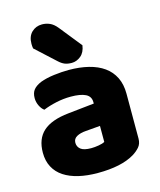

<svg xmlns="http://www.w3.org/2000/svg" viewBox="-114 -829 772 927"><g transform="rotate(-15 272.0 -365.5)"><path d="M260 -108Q277 -108 297.5 -111.5Q318 -115 328 -121V-201L256 -195Q228 -193 210 -183Q192 -173 192 -153Q192 -133 207.5 -120.5Q223 -108 260 -108ZM252 -501Q306 -501 350.5 -490Q395 -479 426.5 -456.5Q458 -434 475 -399.5Q492 -365 492 -318V-94Q492 -68 477.5 -51.5Q463 -35 443 -23Q378 16 260 16Q207 16 164.5 6Q122 -4 91.5 -24Q61 -44 44.5 -75Q28 -106 28 -147Q28 -216 69 -253Q110 -290 196 -299L327 -313V-320Q327 -349 301.5 -361.5Q276 -374 228 -374Q191 -374 154.5 -366Q118 -358 89 -346Q76 -355 67 -373.5Q58 -392 58 -412Q58 -438 70.5 -453.5Q83 -469 109 -480Q138 -491 177.5 -496Q217 -501 252 -501ZM113 -646Q112 -650 111.5 -657.5Q111 -665 111 -669Q111 -706 132 -726.5Q153 -747 184 -747Q204 -747 222.5 -739Q241 -731 258 -710L347 -599Q342 -564 321 -547Q300 -530 276 -530Q255 -530 240.5 -536Q226 -542 211 -556Z"/></g></svg>

Font: Baloo Thambi 2 ExtraBold
Style: Regular
Weight: 800
Designer: Aadarsh Rajan and Ek Type
Foundry: Ek Type
Version: Version 1.640;hotconv 1.0.111;makeotfexe 2.5.65597; ttfautoh